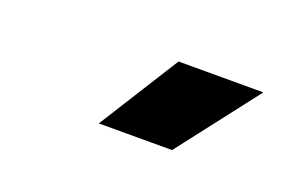

<svg xmlns="http://www.w3.org/2000/svg" viewBox="-41 -929 674 436"><g transform="rotate(20 296.0 -711.0)"><path d="M211.5 -614 333.5 -808H538.5L388.5 -614Z"/></g></svg>

Font: Encode Sans Semi Expanded ExtraBold
Style: Regular
Weight: 800
Width: 6
Designer: Multiple Designers
Foundry: Impallari Type
Version: Version 3.000; ttfautohint (v1.8.3) -l 8 -r 50 -G 200 -x 14 